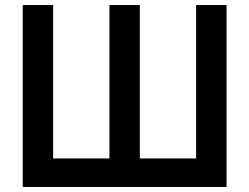

<svg xmlns="http://www.w3.org/2000/svg" viewBox="-20 -740 987 760"><path d="M876.7 0H70V-720H190.3V-112.8H413.2V-720H533.5V-112.8H756.3V-720H876.7Z"/></svg>

Font: Manrope Variable Light
Style: Regular
Weight: 200
Designer: Mikhail Sharanda
Foundry: Mikhail Sharanda
Version: Version 4.505